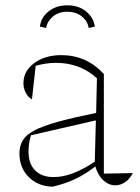

<svg xmlns="http://www.w3.org/2000/svg" viewBox="-20 -692 525 721"><path d="M178 9Q123 8 88 -27Q53 -62 53 -116Q53 -144 65.5 -165Q78 -186 109.5 -202.5Q141 -219 197 -234.5Q253 -250 341 -268L344 -398Q281 -456 190 -456Q154 -456 114 -445L100 -319Q85 -327 76.5 -344Q68 -361 68 -380Q68 -425 108.5 -455Q149 -485 210 -485Q305 -485 370 -414V-40L479 -42Q466 -18 448.5 -7Q431 4 413 4Q389 4 368.5 -14.5Q348 -33 338 -67Q301 -38 263 -20Q225 -2 178 9ZM87 -123Q87 -78 111.5 -52.5Q136 -27 182 -27Q250 -27 336 -85L340 -240L96 -184Q87 -152 87 -123ZM233 -672Q276 -672 304 -648.5Q332 -625 336 -592L313 -587Q309 -613 287 -630.5Q265 -648 233 -648Q201 -648 179.5 -630.5Q158 -613 153 -587L130 -592Q133 -625 161.5 -648.5Q190 -672 233 -672Z"/></svg>

Font: Piazzolla Thin
Style: Regular
Weight: 100
Designer: Juan Pablo del Peral
Foundry: Huerta Tipografica
Version: Version 1.330